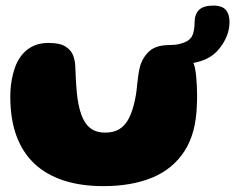

<svg xmlns="http://www.w3.org/2000/svg" viewBox="-20 -614 822 671"><path d="M341.5 36.5Q262.5 36.5 201.8 16.5Q141 -3.5 99.8 -42.5Q58.5 -81.5 37.2 -140Q16 -198.5 16 -276Q16 -296.5 18.2 -316Q20.5 -335.5 25 -353.5Q29.5 -371.5 35.5 -386.5Q51.5 -424 80.2 -444Q109 -464 149.5 -464Q189.5 -464 209.2 -451.2Q229 -438.5 235.8 -419.8Q242.5 -401 243 -383Q244 -371 244.2 -358.8Q244.5 -346.5 245.2 -334.5Q246 -322.5 246.8 -311.2Q247.5 -300 248.5 -290.5Q253 -245 264 -213.8Q275 -182.5 295.2 -166.5Q315.5 -150.5 348 -150.5Q377 -150.5 397.5 -163Q418 -175.5 431.2 -202Q444.5 -228.5 452.5 -269Q455.5 -283.5 457.2 -297.8Q459 -312 460.2 -326Q461.5 -340 463.8 -354.2Q466 -368.5 469.5 -382.5Q479.5 -415.5 503 -436Q526.5 -456.5 571.5 -456.5Q572 -456.5 573 -456.5Q576.5 -457 581 -457Q601.5 -457 623.8 -465.5Q646 -474 653 -492Q656.5 -500.5 658.2 -511Q660 -521.5 660 -534.5Q660 -563.5 675.2 -579Q690.5 -594.5 725.5 -594.5Q744 -594.5 756.5 -588.8Q769 -583 775.5 -570Q782 -557 782 -535.5Q782 -511 772 -486.8Q762 -462.5 745.5 -443Q721 -412.5 680 -400Q668.5 -396.5 656 -394Q659 -386.5 661 -378Q664 -363.5 665.5 -347.8Q667 -332 667.8 -315.5Q668.5 -299 668.8 -282Q669 -265 668 -248Q665.5 -149 624.8 -86Q584 -23 511.8 6.8Q439.5 36.5 341.5 36.5Z"/></svg>

Font: Gluten Thin
Style: Bold
Weight: 700
Version: Version 1.300